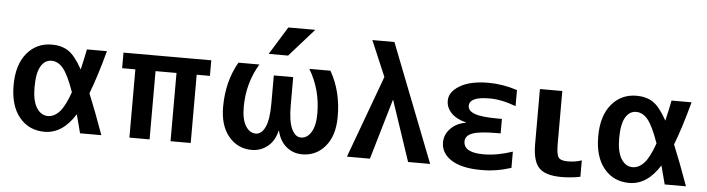

<svg xmlns="http://www.w3.org/2000/svg" viewBox="-47 -969 4365 1185"><g transform="rotate(5 2135.5 -377.0)"><path d="M509.8 -251Q550.8 -152.3 605.5 0H473.6Q450.2 -87.9 443.4 -115.2Q365.2 9.8 253.9 9.8Q157.2 9.8 98.1 -61.5Q39.1 -132.8 39.1 -259.8Q39.1 -386.7 98.6 -458.5Q158.2 -530.3 253.9 -530.3Q313.5 -530.3 355.5 -502.9Q397.5 -475.6 443.4 -392.6Q461.9 -473.6 470.7 -519.5H594.7Q551.8 -359.4 509.8 -251ZM401.4 -248Q363.3 -355.5 331.5 -393.1Q299.8 -430.7 259.8 -430.7Q217.8 -430.7 193.4 -388.7Q168.9 -346.7 168.9 -259.8Q168.9 -174.8 196.3 -131.8Q223.6 -88.9 266.6 -88.9Q304.7 -88.9 337.4 -124Q370.1 -159.2 401.4 -248Z M1034.2 -422.9H904.3V0H779.3V-422.9H697.3V-519.5H1241.2V-422.9H1159.2V0H1034.2Z M1864.3 -762.7 1710.9 -589.8H1590.8L1697.3 -762.7ZM1850.6 9.8Q1793.9 9.8 1752 -24.9Q1710 -59.6 1695.3 -123H1693.4Q1678.7 -59.6 1636.2 -24.9Q1593.8 9.8 1537.1 9.8Q1451.2 9.8 1395 -56.6Q1338.9 -123 1338.9 -240.2Q1338.9 -396.5 1409.2 -519.5H1539.1Q1465.8 -396.5 1465.8 -250Q1465.8 -173.8 1490.7 -133.3Q1515.6 -92.8 1553.7 -92.8Q1589.8 -92.8 1611.8 -139.6Q1633.8 -186.5 1633.8 -285.2V-460H1753.9V-285.2Q1753.9 -187.5 1775.9 -140.1Q1797.9 -92.8 1834 -92.8Q1872.1 -92.8 1897 -133.3Q1921.9 -173.8 1921.9 -250Q1921.9 -397.5 1848.6 -519.5H1979.5Q2049.8 -395.5 2048.8 -240.2Q2048.8 -123 1992.7 -56.6Q1936.5 9.8 1850.6 9.8Z M2378.9 -373 2269.5 0H2127L2314.5 -509.8L2220.7 -730.5H2357.4L2642.6 0H2505.9L2380.9 -373Z M2964.8 -87.9Q3049.8 -87.9 3144.5 -120.1V-19.5Q3050.8 10.7 2959 9.8Q2838.9 9.8 2774.4 -31.2Q2710 -72.3 2710 -139.6Q2710 -188.5 2746.6 -226.1Q2783.2 -263.7 2840.8 -272.5V-274.4Q2781.2 -289.1 2749 -322.3Q2716.8 -355.5 2716.8 -398.4Q2716.8 -453.1 2781.2 -491.7Q2845.7 -530.3 2959 -530.3Q3044.9 -530.3 3136.7 -501V-401.4Q3044.9 -435.5 2971.7 -434.6Q2848.6 -434.6 2848.6 -377.9Q2848.6 -346.7 2891.6 -331.1Q2934.6 -315.4 3037.1 -315.4H3059.6V-225.6H3037.1Q2927.7 -225.6 2884.8 -209Q2841.8 -192.4 2841.8 -157.2Q2841.8 -87.9 2964.8 -87.9Z M3416 -519.5V-193.4Q3416 -127.9 3429.2 -108.9Q3442.4 -89.8 3486.3 -89.8Q3533.2 -89.8 3573.2 -103.5V-2Q3517.6 9.8 3457 9.8Q3357.4 9.8 3317.4 -31.7Q3277.3 -73.2 3277.3 -179.7V-519.5Z M4131.8 -251Q4172.9 -152.3 4227.5 0H4095.7Q4072.3 -87.9 4065.4 -115.2Q3987.3 9.8 3876 9.8Q3779.3 9.8 3720.2 -61.5Q3661.1 -132.8 3661.1 -259.8Q3661.1 -386.7 3720.7 -458.5Q3780.3 -530.3 3876 -530.3Q3935.5 -530.3 3977.5 -502.9Q4019.5 -475.6 4065.4 -392.6Q4084 -473.6 4092.8 -519.5H4216.8Q4173.8 -359.4 4131.8 -251ZM4023.4 -248Q3985.4 -355.5 3953.6 -393.1Q3921.9 -430.7 3881.8 -430.7Q3839.8 -430.7 3815.4 -388.7Q3791 -346.7 3791 -259.8Q3791 -174.8 3818.4 -131.8Q3845.7 -88.9 3888.7 -88.9Q3926.8 -88.9 3959.5 -124Q3992.2 -159.2 4023.4 -248Z"/></g></svg>

Font: Mgen+ 1c bold
Style: Bold
Weight: 700
Designer: [Source Han Sans]
Ryoko NISHIZUKA  (kana & ideographs); Paul D. Hunt (Latin, Greek & Cyrillic); Wenlong ZHANG  (bopomofo
Version: Version 1.059.20150602